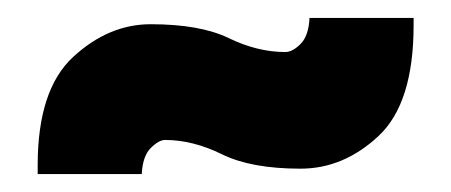

<svg xmlns="http://www.w3.org/2000/svg" viewBox="-20 -366 503 214"><path d="M138 -172H22V-182Q22 -266 61.5 -302.5Q101 -339 148 -339Q203 -339 235 -323.5Q267 -308 298 -308Q306 -308 315 -317Q324 -326 325 -346H441V-338Q441 -251 402 -214.5Q363 -178 315 -178Q260 -178 227.5 -194Q195 -210 164 -210Q157 -210 148 -201Q139 -192 138 -172Z"/></svg>

Font: Palanquin Dark
Style: Regular
Weight: 400
Designer: Pria Ravichandran
Version: Version 1.000